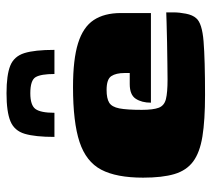

<svg xmlns="http://www.w3.org/2000/svg" viewBox="-50 -594 649 589"><g transform="rotate(-90 274.5 -299.5)"><path d="M283 -604Q339 -604 367.5 -592.5Q396 -581 406 -549.5Q416 -518 416 -457H342Q342 -498 332.5 -514.5Q323 -531 283 -531Q246 -531 234.5 -515Q223 -499 223 -457H149Q149 -516 158.5 -548Q168 -580 197 -592Q226 -604 283 -604ZM278 5Q200 5 150.5 -3Q101 -11 73.5 -31.5Q46 -52 35 -89Q24 -126 24 -185Q24 -267 48.5 -313.5Q73 -360 133.5 -380Q194 -400 302 -400Q387 -400 436.5 -384.5Q486 -369 507.5 -336.5Q529 -304 529 -253V-161H254Q254 -189 266 -207.5Q278 -226 311 -226H345V-242Q345 -268 335.5 -282.5Q326 -297 293 -297Q267 -297 254 -289Q241 -281 236.5 -258Q232 -235 232 -189Q232 -154 238.5 -137Q245 -120 265 -115Q285 -110 325 -110Q341 -110 373 -110.5Q405 -111 440 -111.5Q475 -112 501 -113Q527 -114 531 -114V-91Q531 -74 527 -53.5Q523 -33 513 -22Q498 -4 442 0.5Q386 5 278 5Z"/></g></svg>

Font: Genos Thin Black
Style: Regular
Weight: 900
Version: Version 1.010